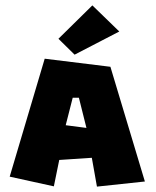

<svg xmlns="http://www.w3.org/2000/svg" viewBox="-20 -710 579 713"><path d="M197 -566 323 -690 423 -593 257 -507ZM224 -245 250 -347H273L301 -235ZM16 -54 180 -18 200 -116 321 -124 340 -17 518 -36 390 -462 146 -492Z"/></svg>

Font: Super Mario
Style: Regular
Weight: 400
Version: Version 1.0